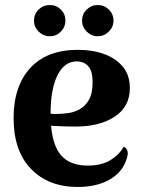

<svg xmlns="http://www.w3.org/2000/svg" viewBox="-20 -729 567 763"><path d="M289 14Q173 14 103.5 -57.5Q34 -129 34 -260Q34 -386 100 -458.5Q166 -531 290 -531Q348 -531 394.5 -514Q441 -497 468.5 -463.5Q496 -430 496 -379Q496 -305 436 -265.5Q376 -226 281 -226Q241 -226 195.5 -228.5Q150 -231 97 -244L101 -285Q122 -283 144.5 -280Q167 -277 200 -276Q222 -276 247.5 -279Q273 -282 296 -294.5Q319 -307 333.5 -332.5Q348 -358 348 -402Q348 -436 339 -453.5Q330 -471 315.5 -478Q301 -485 285 -485Q236 -485 208.5 -430Q181 -375 181 -278Q181 -201 198 -155.5Q215 -110 248 -90.5Q281 -71 328 -71Q384 -71 419.5 -93Q455 -115 471 -146Q482 -142 486.5 -129Q491 -116 480 -88Q461 -39 410.5 -12.5Q360 14 289 14ZM178 -585Q152 -585 133.5 -603.5Q115 -622 115 -647Q115 -673 133.5 -691Q152 -709 178 -709Q204 -709 222 -691Q240 -673 240 -647Q240 -622 222 -603.5Q204 -585 178 -585ZM368 -585Q343 -585 324.5 -603.5Q306 -622 306 -647Q306 -673 324.5 -691Q343 -709 368 -709Q394 -709 412.5 -691Q431 -673 431 -647Q431 -622 412.5 -603.5Q394 -585 368 -585Z"/></svg>

Font: Arima Thin
Style: Bold
Weight: 700
Version: Version 1.100